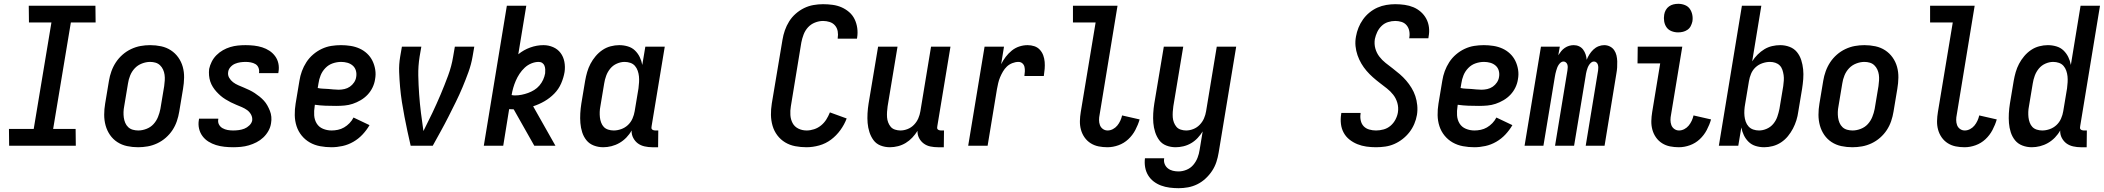

<svg xmlns="http://www.w3.org/2000/svg" viewBox="-20 -765 11045 1008"><path d="M28 0 27 -88H157L250 -647H132L131 -735H481L482 -647H352L259 -88H377L378 0Z M705 8Q675 8 647 2Q619 -4 596 -19Q573 -34 557.5 -56.5Q542 -79 534.5 -106Q527 -133 527 -162.5Q527 -192 532 -221L552 -341Q556 -366 565 -391Q574 -416 588.5 -438Q603 -460 623.5 -478Q644 -496 668.5 -507.5Q693 -519 718 -523.5Q743 -528 768 -528Q798 -528 826 -522Q854 -516 877 -501Q900 -486 916 -463.5Q932 -441 939.5 -414Q947 -387 946.5 -357.5Q946 -328 941 -299L921 -179Q917 -154 908.5 -129Q900 -104 885.5 -82Q871 -60 850.5 -42Q830 -24 805.5 -12.5Q781 -1 755.5 3.5Q730 8 705 8ZM706 -80Q727 -80 749 -88.5Q771 -97 786 -113.5Q801 -130 809.5 -151Q818 -172 822 -193L842 -313Q844 -328 845 -343Q846 -358 844 -372.5Q842 -387 836 -400Q830 -413 820 -422.5Q810 -432 796.5 -436Q783 -440 768 -440Q747 -440 725 -431.5Q703 -423 687.5 -406.5Q672 -390 663.5 -369Q655 -348 652 -327L632 -207Q629 -192 628.5 -177Q628 -162 630 -147.5Q632 -133 637.5 -120Q643 -107 653 -97.5Q663 -88 677 -84Q691 -80 706 -80Z M1204 8Q1181 8 1158 5.5Q1135 3 1114 -3.5Q1093 -10 1074.5 -21.5Q1056 -33 1043 -50.5Q1030 -68 1025 -90Q1020 -112 1024 -135L1025 -142H1126V-139Q1123 -124 1129.5 -111.5Q1136 -99 1148.5 -92Q1161 -85 1175 -82.5Q1189 -80 1204 -80Q1219 -80 1234 -82Q1249 -84 1263 -89.5Q1277 -95 1289 -106.5Q1301 -118 1304 -132Q1306 -149 1298 -163.5Q1290 -178 1277.5 -187Q1265 -196 1250 -202.5Q1235 -209 1220 -215Q1205 -221 1191.5 -228Q1178 -235 1164 -243.5Q1150 -252 1138.5 -262Q1127 -272 1116.5 -283.5Q1106 -295 1097.5 -308.5Q1089 -322 1084 -337Q1079 -352 1077.5 -369Q1076 -386 1078 -403Q1082 -422 1091.5 -441Q1101 -460 1116.5 -475.5Q1132 -491 1150.5 -501.5Q1169 -512 1189 -518Q1209 -524 1229 -526Q1249 -528 1269 -528Q1292 -528 1314 -525.5Q1336 -523 1356.5 -516.5Q1377 -510 1394.5 -498.5Q1412 -487 1424.5 -470Q1437 -453 1441.5 -431.5Q1446 -410 1442 -387L1441 -381H1340V-383Q1342 -397 1337 -409.5Q1332 -422 1321 -428.5Q1310 -435 1296.5 -437.5Q1283 -440 1270 -440Q1256 -440 1242 -438Q1228 -436 1214.5 -430.5Q1201 -425 1190.5 -413.5Q1180 -402 1178 -388Q1175 -371 1183 -357Q1191 -343 1203.5 -333.5Q1216 -324 1231 -317.5Q1246 -311 1260.5 -305Q1275 -299 1289.5 -292Q1304 -285 1317 -276.5Q1330 -268 1342.5 -258Q1355 -248 1365.5 -236.5Q1376 -225 1383.5 -211.5Q1391 -198 1397 -183Q1403 -168 1404.5 -151.5Q1406 -135 1403 -118Q1400 -97 1389 -77.5Q1378 -58 1362 -43Q1346 -28 1326.5 -18Q1307 -8 1286.5 -2Q1266 4 1245 6Q1224 8 1204 8Z M1720 8Q1690 8 1660.5 2.5Q1631 -3 1606.5 -17Q1582 -31 1564 -53Q1546 -75 1537 -102.5Q1528 -130 1527.5 -160.5Q1527 -191 1532 -221L1552 -341Q1556 -367 1565 -391.5Q1574 -416 1588.5 -438.5Q1603 -461 1624 -479Q1645 -497 1669.5 -508.5Q1694 -520 1719.5 -524Q1745 -528 1770 -528Q1796 -528 1821 -524Q1846 -520 1868 -510Q1890 -500 1907.5 -483.5Q1925 -467 1935.5 -445.5Q1946 -424 1950 -399Q1954 -374 1949 -348Q1946 -327 1936 -306Q1926 -285 1910 -268Q1894 -251 1873.5 -239Q1853 -227 1832 -220Q1811 -213 1789 -211Q1767 -209 1745 -209Q1717 -209 1689 -210Q1661 -211 1633 -215L1632 -207Q1628 -183 1629.5 -159.5Q1631 -136 1642.5 -117Q1654 -98 1675.5 -89Q1697 -80 1721 -80Q1737 -80 1754 -83.5Q1771 -87 1786.5 -96Q1802 -105 1815 -118.5Q1828 -132 1836 -148L1920 -108Q1905 -82 1883.5 -59Q1862 -36 1835 -20.5Q1808 -5 1778.5 1.5Q1749 8 1720 8ZM1758 -294Q1773 -294 1788.5 -297.5Q1804 -301 1817 -310Q1830 -319 1839 -332.5Q1848 -346 1850 -361Q1853 -378 1848.5 -394Q1844 -410 1832 -420.5Q1820 -431 1804 -435.5Q1788 -440 1771 -440Q1749 -440 1727 -432.5Q1705 -425 1688.5 -408Q1672 -391 1663.5 -370Q1655 -349 1652 -327L1648 -303Q1661 -300 1675 -299.5Q1689 -299 1703 -298Q1717 -297 1730.5 -295.5Q1744 -294 1758 -294Z M2136 0Q2127 -38 2119 -76Q2111 -114 2103.5 -152.5Q2096 -191 2090 -229.5Q2084 -268 2080.5 -307.5Q2077 -347 2075.5 -387Q2074 -427 2081 -468L2090 -520H2192L2183 -468Q2175 -418 2176 -368.5Q2177 -319 2180.5 -270Q2184 -221 2190 -172.5Q2196 -124 2203 -77Q2227 -124 2250 -172.5Q2273 -221 2293.5 -269.5Q2314 -318 2332.5 -368Q2351 -418 2359 -468L2368 -520H2470L2461 -468Q2454 -427 2439.5 -387Q2425 -347 2408.5 -307.5Q2392 -268 2373 -229.5Q2354 -191 2334.5 -152.5Q2315 -114 2294 -76Q2273 -38 2252 0Z M2520 0 2641 -735H2743L2701 -480Q2729 -503 2763.5 -515.5Q2798 -528 2833 -528Q2860 -528 2884 -517.5Q2908 -507 2923 -487Q2938 -467 2943 -440.5Q2948 -414 2944 -387Q2939 -357 2926 -327Q2913 -297 2890 -273.5Q2867 -250 2838.5 -233.5Q2810 -217 2779 -207L2896 0H2785L2677 -191Q2671 -191 2665 -191.5Q2659 -192 2653 -192L2622 0ZM2684 -264Q2701 -264 2718.5 -267.5Q2736 -271 2752.5 -277Q2769 -283 2784.5 -292.5Q2800 -302 2812 -316Q2824 -330 2831.5 -346.5Q2839 -363 2842 -380Q2843 -390 2842.5 -400.5Q2842 -411 2838.5 -420Q2835 -429 2827 -434.5Q2819 -440 2808 -440Q2789 -440 2769.5 -432Q2750 -424 2734.5 -409.5Q2719 -395 2707.5 -377.5Q2696 -360 2688 -341.5Q2680 -323 2674.5 -304Q2669 -285 2666 -266Q2670 -265 2674.5 -264.5Q2679 -264 2684 -264Z M3147 8Q3121 8 3097.5 -1Q3074 -10 3059 -28.5Q3044 -47 3036.5 -70.5Q3029 -94 3027 -119Q3025 -144 3026.5 -170Q3028 -196 3032 -221L3052 -341Q3056 -364 3062.5 -386.5Q3069 -409 3080 -430Q3091 -451 3107 -470Q3123 -489 3143 -502.5Q3163 -516 3186 -522Q3209 -528 3231 -528Q3254 -528 3276 -521.5Q3298 -515 3313.5 -500Q3329 -485 3338.5 -465.5Q3348 -446 3352 -424L3368 -520H3470L3401 -103Q3400 -98 3400 -93.5Q3400 -89 3403 -86Q3406 -83 3410.5 -81.5Q3415 -80 3419 -80H3436L3435 8H3404Q3384 8 3364 3.5Q3344 -1 3329 -12Q3314 -23 3304.5 -41Q3295 -59 3296 -80Q3285 -60 3268.5 -43Q3252 -26 3232 -14.5Q3212 -3 3190 2.5Q3168 8 3147 8ZM3202 -80Q3221 -80 3241 -87Q3261 -94 3276.5 -108.5Q3292 -123 3300.5 -142.5Q3309 -162 3312 -181L3332 -301Q3334 -317 3335 -333Q3336 -349 3334.5 -364Q3333 -379 3328 -393.5Q3323 -408 3313.5 -419Q3304 -430 3289.5 -435Q3275 -440 3259 -440Q3239 -440 3218.5 -431Q3198 -422 3184 -405Q3170 -388 3162.5 -367.5Q3155 -347 3152 -327L3132 -207Q3129 -192 3128.5 -177.5Q3128 -163 3129.5 -149Q3131 -135 3136 -121.5Q3141 -108 3150 -98.5Q3159 -89 3173 -84.5Q3187 -80 3202 -80Z M4214 8Q4184 8 4155 2.5Q4126 -3 4102 -17.5Q4078 -32 4061 -54.5Q4044 -77 4036 -104.5Q4028 -132 4027.5 -161.5Q4027 -191 4032 -222L4088 -556Q4092 -581 4100.5 -605.5Q4109 -630 4123 -652.5Q4137 -675 4157.5 -693Q4178 -711 4201.5 -722.5Q4225 -734 4250.5 -738.5Q4276 -743 4301 -743Q4327 -743 4352 -739.5Q4377 -736 4398.5 -726.5Q4420 -717 4438 -701.5Q4456 -686 4466.5 -664.5Q4477 -643 4480.5 -618Q4484 -593 4480 -568L4479 -562H4378V-565Q4381 -583 4378 -600.5Q4375 -618 4364 -631Q4353 -644 4336 -649.5Q4319 -655 4301 -655Q4280 -655 4258.5 -646.5Q4237 -638 4222 -621.5Q4207 -605 4199 -584Q4191 -563 4187 -542L4132 -207Q4128 -184 4129.5 -161Q4131 -138 4141 -119Q4151 -100 4171 -90Q4191 -80 4215 -80Q4234 -80 4254 -86.5Q4274 -93 4290.5 -106.5Q4307 -120 4318 -137.5Q4329 -155 4337 -175L4425 -143Q4413 -111 4392 -82Q4371 -53 4343 -32Q4315 -11 4281 -1.5Q4247 8 4214 8Z M4652 8Q4626 8 4603 -1Q4580 -10 4566 -29Q4552 -48 4544.5 -71.5Q4537 -95 4535 -119.5Q4533 -144 4534.5 -170Q4536 -196 4540 -221L4590 -520H4692L4640 -207Q4638 -193 4637 -178Q4636 -163 4637 -149Q4638 -135 4643 -122Q4648 -109 4656.5 -99Q4665 -89 4679 -84.5Q4693 -80 4707 -80Q4726 -80 4745 -87.5Q4764 -95 4778.5 -110Q4793 -125 4801 -143.5Q4809 -162 4812 -181L4868 -520H4970L4901 -103Q4900 -98 4900 -93.5Q4900 -89 4903 -86Q4906 -83 4910.5 -81.5Q4915 -80 4919 -80H4936L4935 8H4904Q4884 8 4864.5 4Q4845 0 4829.5 -11.5Q4814 -23 4805 -40.5Q4796 -58 4797 -78Q4785 -59 4769.5 -42.5Q4754 -26 4735 -14.5Q4716 -3 4694.5 2.5Q4673 8 4652 8Z M5063 0 5149 -520H5251L5236 -428Q5246 -448 5260 -466.5Q5274 -485 5292 -499.5Q5310 -514 5331.5 -521Q5353 -528 5375 -528Q5393 -528 5410 -522.5Q5427 -517 5439 -504Q5451 -491 5457 -474.5Q5463 -458 5464.5 -440Q5466 -422 5464.5 -403.5Q5463 -385 5460 -366H5358Q5360 -378 5360.5 -390.5Q5361 -403 5358.5 -414Q5356 -425 5347.5 -432.5Q5339 -440 5327 -440Q5311 -440 5294.5 -433.5Q5278 -427 5266 -415.5Q5254 -404 5245.5 -389.5Q5237 -375 5230.5 -359.5Q5224 -344 5220.5 -328.5Q5217 -313 5214 -297L5165 0Z M5794 8Q5770 8 5747.5 3.5Q5725 -1 5706 -13Q5687 -25 5674 -43.5Q5661 -62 5655 -84Q5649 -106 5649.5 -129.5Q5650 -153 5654 -177L5732 -647H5613V-735H5847L5753 -163Q5750 -149 5750 -135Q5750 -121 5754.5 -108.5Q5759 -96 5770 -88Q5781 -80 5795 -80Q5809 -80 5822.5 -87Q5836 -94 5845.5 -105.5Q5855 -117 5861.5 -131Q5868 -145 5871 -159L5963 -138Q5955 -110 5940.5 -82.5Q5926 -55 5903.5 -34Q5881 -13 5852 -2.5Q5823 8 5794 8Z M6168 223Q6144 223 6120.5 220Q6097 217 6075.5 209Q6054 201 6036.5 187.5Q6019 174 6007.5 155Q5996 136 5992 113Q5988 90 5991 66H6092Q6089 82 6094.5 96Q6100 110 6111.5 119Q6123 128 6137.5 131.5Q6152 135 6167 135Q6188 135 6209 126.5Q6230 118 6244.5 101Q6259 84 6267 63.5Q6275 43 6278 22L6294 -75Q6283 -57 6267.5 -40.5Q6252 -24 6233 -13Q6214 -2 6193 3Q6172 8 6152 8Q6126 8 6103 -1Q6080 -10 6066 -29Q6052 -48 6044.5 -71.5Q6037 -95 6035 -119.5Q6033 -144 6034.5 -170Q6036 -196 6040 -221L6090 -520H6192L6140 -207Q6138 -193 6137 -178Q6136 -163 6137 -149Q6138 -135 6143 -122Q6148 -109 6156.5 -99Q6165 -89 6179 -84.5Q6193 -80 6207 -80Q6226 -80 6245 -87.5Q6264 -95 6278.5 -110Q6293 -125 6301 -143.5Q6309 -162 6312 -181L6368 -520H6470L6378 36Q6374 61 6366 85.5Q6358 110 6343.5 132Q6329 154 6309 172.5Q6289 191 6265.5 202.5Q6242 214 6217 218.5Q6192 223 6168 223Z M7204 8Q7178 8 7153.5 4.5Q7129 1 7106.5 -8Q7084 -17 7065 -32Q7046 -47 7034.5 -68Q7023 -89 7020 -114Q7017 -139 7021 -165L7022 -172H7123V-168Q7120 -150 7124 -132Q7128 -114 7139.5 -102Q7151 -90 7168.5 -85Q7186 -80 7204 -80Q7224 -80 7244 -85.5Q7264 -91 7280 -104.5Q7296 -118 7306 -137Q7316 -156 7319 -175Q7323 -201 7316 -225Q7309 -249 7294.5 -267.5Q7280 -286 7261.5 -300.5Q7243 -315 7224 -329.5Q7205 -344 7187.5 -359.5Q7170 -375 7154.5 -393Q7139 -411 7127 -431.5Q7115 -452 7107 -475Q7099 -498 7096.5 -523Q7094 -548 7099 -574Q7103 -597 7112 -619.5Q7121 -642 7135.5 -662.5Q7150 -683 7169.5 -699Q7189 -715 7211.5 -725Q7234 -735 7258 -739Q7282 -743 7305 -743Q7330 -743 7354.5 -739.5Q7379 -736 7400.5 -727Q7422 -718 7439.5 -702.5Q7457 -687 7468 -666.5Q7479 -646 7482 -621.5Q7485 -597 7480 -572L7479 -564H7378L7379 -568Q7382 -586 7378.5 -603Q7375 -620 7364.5 -632.5Q7354 -645 7338 -650Q7322 -655 7305 -655Q7286 -655 7267 -649Q7248 -643 7233.5 -629Q7219 -615 7210.5 -597Q7202 -579 7198 -560Q7194 -534 7200.5 -510.5Q7207 -487 7221.5 -468Q7236 -449 7254.5 -434.5Q7273 -420 7292 -405.5Q7311 -391 7329 -375.5Q7347 -360 7362.5 -342Q7378 -324 7390.5 -303.5Q7403 -283 7410.5 -260.5Q7418 -238 7420.5 -212.5Q7423 -187 7419 -162Q7415 -138 7405 -114.5Q7395 -91 7379.5 -71Q7364 -51 7343.5 -35Q7323 -19 7300 -9Q7277 1 7252.5 4.5Q7228 8 7204 8Z M7720 8Q7690 8 7660.5 2.5Q7631 -3 7606.5 -17Q7582 -31 7564 -53Q7546 -75 7537 -102.5Q7528 -130 7527.5 -160.5Q7527 -191 7532 -221L7552 -341Q7556 -367 7565 -391.5Q7574 -416 7588.5 -438.5Q7603 -461 7624 -479Q7645 -497 7669.5 -508.5Q7694 -520 7719.5 -524Q7745 -528 7770 -528Q7796 -528 7821 -524Q7846 -520 7868 -510Q7890 -500 7907.5 -483.5Q7925 -467 7935.5 -445.5Q7946 -424 7950 -399Q7954 -374 7949 -348Q7946 -327 7936 -306Q7926 -285 7910 -268Q7894 -251 7873.5 -239Q7853 -227 7832 -220Q7811 -213 7789 -211Q7767 -209 7745 -209Q7717 -209 7689 -210Q7661 -211 7633 -215L7632 -207Q7628 -183 7629.5 -159.5Q7631 -136 7642.5 -117Q7654 -98 7675.5 -89Q7697 -80 7721 -80Q7737 -80 7754 -83.5Q7771 -87 7786.5 -96Q7802 -105 7815 -118.5Q7828 -132 7836 -148L7920 -108Q7905 -82 7883.5 -59Q7862 -36 7835 -20.5Q7808 -5 7778.5 1.5Q7749 8 7720 8ZM7758 -294Q7773 -294 7788.5 -297.5Q7804 -301 7817 -310Q7830 -319 7839 -332.5Q7848 -346 7850 -361Q7853 -378 7848.5 -394Q7844 -410 7832 -420.5Q7820 -431 7804 -435.5Q7788 -440 7771 -440Q7749 -440 7727 -432.5Q7705 -425 7688.5 -408Q7672 -391 7663.5 -370Q7655 -349 7652 -327L7648 -303Q7661 -300 7675 -299.5Q7689 -299 7703 -298Q7717 -297 7730.5 -295.5Q7744 -294 7758 -294Z M7984 0 8070 -520H8169L8161 -475Q8168 -486 8176 -496Q8184 -506 8195 -513.5Q8206 -521 8218 -524.5Q8230 -528 8242 -528Q8257 -528 8270 -522Q8283 -516 8291.5 -504.5Q8300 -493 8304.5 -479.5Q8309 -466 8310 -451Q8316 -466 8324.5 -479.5Q8333 -493 8345 -504.5Q8357 -516 8372 -522Q8387 -528 8402 -528Q8418 -528 8432 -521Q8446 -514 8454.5 -501.5Q8463 -489 8466.5 -474Q8470 -459 8470.5 -443Q8471 -427 8470 -411Q8469 -395 8466 -379L8404 0H8305L8370 -395Q8371 -403 8371 -410.5Q8371 -418 8369 -425Q8367 -432 8361.5 -437Q8356 -442 8348 -442Q8340 -442 8333.5 -436.5Q8327 -431 8322.5 -424Q8318 -417 8315 -409Q8312 -401 8310 -393.5Q8308 -386 8306.5 -378Q8305 -370 8304 -362L8244 0H8144L8209 -395Q8210 -403 8210.5 -410.5Q8211 -418 8209 -425Q8207 -432 8201.5 -437Q8196 -442 8188 -442Q8180 -442 8173.5 -436.5Q8167 -431 8162.5 -424Q8158 -417 8155 -409Q8152 -401 8150 -393.5Q8148 -386 8146 -378Q8144 -370 8143 -362L8083 0Z M8794 8Q8770 8 8747.5 3.5Q8725 -1 8706 -13Q8687 -25 8674 -43.5Q8661 -62 8655 -84Q8649 -106 8649.5 -129.5Q8650 -153 8654 -177L8696 -432H8577L8578 -520H8812L8753 -163Q8750 -149 8750 -135Q8750 -121 8754.5 -108.5Q8759 -96 8770 -88Q8781 -80 8795 -80Q8809 -80 8822.5 -87Q8836 -94 8845.5 -105.5Q8855 -117 8861.5 -131Q8868 -145 8871 -159L8963 -138Q8955 -110 8940.5 -82.5Q8926 -55 8903.5 -34Q8881 -13 8852 -2.5Q8823 8 8794 8ZM8790 -595Q8772 -595 8755.5 -601.5Q8739 -608 8729.5 -621.5Q8720 -635 8717 -652.5Q8714 -670 8717 -688Q8719 -701 8725.5 -712.5Q8732 -724 8742.5 -731.5Q8753 -739 8765.5 -742Q8778 -745 8791 -745Q8809 -745 8825.5 -738.5Q8842 -732 8851.5 -718.5Q8861 -705 8864.5 -687.5Q8868 -670 8865 -652Q8862 -639 8856 -627.5Q8850 -616 8839 -608.5Q8828 -601 8815.5 -598Q8803 -595 8790 -595Z M9242 8Q9219 8 9197.5 1.5Q9176 -5 9160.5 -20Q9145 -35 9135.5 -54.5Q9126 -74 9122 -96L9106 0H9004L9125 -735H9227L9179 -443Q9191 -462 9207.5 -478.5Q9224 -495 9243 -506.5Q9262 -518 9283.5 -523Q9305 -528 9326 -528Q9352 -528 9375.5 -519Q9399 -510 9414 -491.5Q9429 -473 9436.5 -449.5Q9444 -426 9446.5 -401Q9449 -376 9447 -350Q9445 -324 9441 -299L9421 -179Q9418 -156 9411 -133.5Q9404 -111 9393 -90Q9382 -69 9366.5 -50Q9351 -31 9330.5 -17.5Q9310 -4 9287 2Q9264 8 9242 8ZM9215 -80Q9235 -80 9255.5 -89Q9276 -98 9290 -115Q9304 -132 9311 -152.5Q9318 -173 9322 -193L9342 -313Q9344 -328 9345 -342.5Q9346 -357 9344 -371Q9342 -385 9337.5 -398.5Q9333 -412 9323.5 -421.5Q9314 -431 9300.5 -435.5Q9287 -440 9272 -440Q9253 -440 9232.5 -433Q9212 -426 9196.5 -411.5Q9181 -397 9173 -377.5Q9165 -358 9162 -339L9142 -219Q9139 -203 9138 -187Q9137 -171 9138.5 -156Q9140 -141 9145 -126.5Q9150 -112 9160 -101Q9170 -90 9184.5 -85Q9199 -80 9215 -80Z M9705 8Q9675 8 9647 2Q9619 -4 9596 -19Q9573 -34 9557.5 -56.5Q9542 -79 9534.5 -106Q9527 -133 9527 -162.5Q9527 -192 9532 -221L9552 -341Q9556 -366 9565 -391Q9574 -416 9588.5 -438Q9603 -460 9623.5 -478Q9644 -496 9668.5 -507.5Q9693 -519 9718 -523.5Q9743 -528 9768 -528Q9798 -528 9826 -522Q9854 -516 9877 -501Q9900 -486 9916 -463.5Q9932 -441 9939.5 -414Q9947 -387 9946.5 -357.5Q9946 -328 9941 -299L9921 -179Q9917 -154 9908.5 -129Q9900 -104 9885.5 -82Q9871 -60 9850.5 -42Q9830 -24 9805.5 -12.5Q9781 -1 9755.5 3.5Q9730 8 9705 8ZM9706 -80Q9727 -80 9749 -88.5Q9771 -97 9786 -113.5Q9801 -130 9809.5 -151Q9818 -172 9822 -193L9842 -313Q9844 -328 9845 -343Q9846 -358 9844 -372.5Q9842 -387 9836 -400Q9830 -413 9820 -422.5Q9810 -432 9796.5 -436Q9783 -440 9768 -440Q9747 -440 9725 -431.5Q9703 -423 9687.5 -406.5Q9672 -390 9663.5 -369Q9655 -348 9652 -327L9632 -207Q9629 -192 9628.5 -177Q9628 -162 9630 -147.5Q9632 -133 9637.5 -120Q9643 -107 9653 -97.5Q9663 -88 9677 -84Q9691 -80 9706 -80Z M10294 8Q10270 8 10247.5 3.5Q10225 -1 10206 -13Q10187 -25 10174 -43.5Q10161 -62 10155 -84Q10149 -106 10149.5 -129.5Q10150 -153 10154 -177L10232 -647H10113V-735H10347L10253 -163Q10250 -149 10250 -135Q10250 -121 10254.5 -108.5Q10259 -96 10270 -88Q10281 -80 10295 -80Q10309 -80 10322.5 -87Q10336 -94 10345.5 -105.5Q10355 -117 10361.5 -131Q10368 -145 10371 -159L10463 -138Q10455 -110 10440.5 -82.5Q10426 -55 10403.5 -34Q10381 -13 10352 -2.5Q10323 8 10294 8Z M10647 8Q10621 8 10597.5 -1Q10574 -10 10559 -28.5Q10544 -47 10536.5 -70.5Q10529 -94 10527 -119Q10525 -144 10526.5 -170Q10528 -196 10532 -221L10552 -341Q10556 -364 10562.5 -386.5Q10569 -409 10580 -430Q10591 -451 10607 -470Q10623 -489 10643 -502.5Q10663 -516 10686 -522Q10709 -528 10731 -528Q10754 -528 10776 -521.5Q10798 -515 10813.5 -500Q10829 -485 10838.5 -465.5Q10848 -446 10852 -424L10903 -735H11005L10901 -103Q10900 -98 10900 -93.5Q10900 -89 10903 -86Q10906 -83 10910.5 -81.5Q10915 -80 10919 -80H10936L10935 8H10904Q10884 8 10864 3.5Q10844 -1 10829 -12Q10814 -23 10804.5 -41Q10795 -59 10796 -80Q10785 -60 10768.5 -43Q10752 -26 10732 -14.5Q10712 -3 10690 2.5Q10668 8 10647 8ZM10702 -80Q10721 -80 10741 -87Q10761 -94 10776.5 -108.5Q10792 -123 10800.5 -142.5Q10809 -162 10812 -181L10832 -301Q10834 -317 10835 -333Q10836 -349 10834.5 -364Q10833 -379 10828 -393.5Q10823 -408 10813.5 -419Q10804 -430 10789.5 -435Q10775 -440 10759 -440Q10739 -440 10718.5 -431Q10698 -422 10684 -405Q10670 -388 10662.5 -367.5Q10655 -347 10652 -327L10632 -207Q10629 -192 10628.5 -177.5Q10628 -163 10629.5 -149Q10631 -135 10636 -121.5Q10641 -108 10650 -98.5Q10659 -89 10673 -84.5Q10687 -80 10702 -80Z"/></svg>

Font: Iosevka Curly Semibold
Style: Italic
Weight: 600
Italic angle: -9°
Monospace: yes
Designer: Belleve Invis
Foundry: Belleve Invis
Version: Version 22.1.2; ttfautohint (v1.8.4)